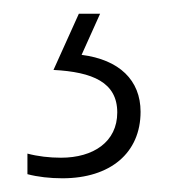

<svg xmlns="http://www.w3.org/2000/svg" viewBox="-20 -20 254 280"><path d="M185 143C185 97 154 67 99 60L126 0H95L58 82C115 85 151 100 151 144C151 187 116 210 69 210C52 210 35 208 20 204V234C35 238 53 240 71 240C141 240 185 203 185 143Z"/></svg>

Font: Noto Sans Malayalam Condensed ExtraLight
Style: Regular
Weight: 200
Width: 3
Designer: Jelle Bosma - Monotype Design Team
Foundry: Monotype Imaging Inc.
Version: Version 2.104